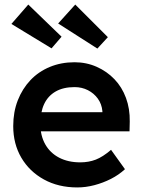

<svg xmlns="http://www.w3.org/2000/svg" viewBox="-20 -812 626 842"><path d="M38 -259Q38 -321 58 -372Q78 -423 113.5 -460.5Q149 -498 198.5 -518.5Q248 -539 307 -539Q359 -539 404 -519Q449 -499 482 -464.5Q515 -430 532.5 -382.5Q550 -335 549 -279L548 -236H121L98 -320H445L429 -303V-325Q426 -356 409 -379.5Q392 -403 365.5 -416.5Q339 -430 307 -430Q258 -430 224.5 -411Q191 -392 174 -356.5Q157 -321 157 -268Q157 -217 178.5 -179Q200 -141 239.5 -120.5Q279 -100 332 -100Q369 -100 400 -112Q431 -124 467 -155L528 -70Q501 -45 466.5 -27.5Q432 -10 394 0Q356 10 319 10Q236 10 172.5 -25Q109 -60 73.5 -120.5Q38 -181 38 -259ZM407 -599 235 -709 310 -792 453 -649ZM104 -792 250 -651 206 -600 30 -707Z"/></svg>

Font: Mach Medium
Style: Regular
Weight: 500
Version: Version 1.002